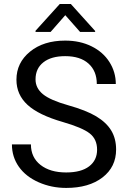

<svg xmlns="http://www.w3.org/2000/svg" viewBox="-20 -922 633 952"><path d="M292 -316.9Q171.4 -351.6 116.5 -402.1Q61.5 -452.6 61.5 -526.9Q61.5 -610.8 128.7 -665.8Q195.8 -720.7 303.2 -720.7Q376.5 -720.7 433.8 -692.4Q491.2 -664.1 522.7 -614.3Q554.2 -564.5 554.2 -505.4H460Q460 -569.8 418.9 -606.7Q377.9 -643.6 303.2 -643.6Q233.9 -643.6 195.1 -613Q156.2 -582.5 156.2 -528.3Q156.2 -484.9 193.1 -454.8Q230 -424.8 318.6 -399.9Q407.2 -375 457.3 -345Q507.3 -314.9 531.5 -274.9Q555.7 -234.9 555.7 -180.7Q555.7 -94.2 488.3 -42.2Q420.9 9.8 308.1 9.8Q234.9 9.8 171.4 -18.3Q107.9 -46.4 73.5 -95.2Q39.1 -144 39.1 -206.1H133.3Q133.3 -141.6 180.9 -104.2Q228.5 -66.9 308.1 -66.9Q382.3 -66.9 421.9 -97.2Q461.4 -127.4 461.4 -179.7Q461.4 -231.9 424.8 -260.5Q388.2 -289.1 292 -316.9ZM451.7 -768.6V-763.7H377L303.7 -846.7L231 -763.7H156.2V-769.5L276.4 -902.3H331.1Z"/></svg>

Font: Noboto
Style: Regular
Weight: 400
Designer: Google
Version: Version 2.001101; 2014